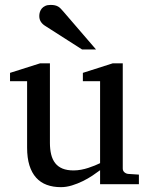

<svg xmlns="http://www.w3.org/2000/svg" viewBox="-20 -753 609 785"><path d="M389.2 0V-57.1Q376.5 -47.4 358.2 -35.2Q339.8 -22.9 318.6 -12.5Q297.4 -2 274.2 5.1Q251 12.2 229 12.2Q196.8 12.2 171.1 2.7Q145.5 -6.8 127.7 -26.6Q109.9 -46.4 100.3 -76.9Q90.8 -107.4 90.8 -149.9V-420.9H21V-455.1L144 -494.1H184.1V-168.9Q184.1 -142.6 189.2 -121.6Q194.3 -100.6 205.8 -85.9Q217.3 -71.3 235.8 -63.7Q254.4 -56.2 280.8 -56.2Q295.9 -56.2 311.5 -59.1Q327.1 -62 341.3 -66.7Q355.5 -71.3 367.9 -76.4Q380.4 -81.5 389.2 -85.9V-420.9H318.8V-455.1L440.9 -494.1H481.9V-64Q481.9 -54.7 488.5 -48.8Q495.1 -43 503.9 -42L547.9 -39.1V0ZM315.4 -550.8 163.6 -647.9Q152.8 -654.8 146.7 -664.6Q140.6 -674.3 140.6 -688Q140.6 -695.8 143.1 -703.9Q145.5 -711.9 150.9 -718.3Q156.2 -724.6 165 -728.8Q173.8 -732.9 186.5 -732.9Q197.3 -732.9 204.6 -731.2Q211.9 -729.5 217.8 -726.1Q223.6 -722.7 228.5 -717.5Q233.4 -712.4 238.8 -706.1L372.6 -550.8Z"/></svg>

Font: BabelStone Ogham Lithic
Style: Regular
Weight: 400
Designer: Andrew West
Foundry: BabelStone
Version: Version 1.02 March 14, 2022